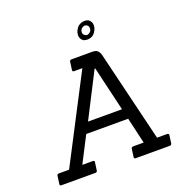

<svg xmlns="http://www.w3.org/2000/svg" viewBox="-157 -1058 1155 1200"><g transform="rotate(-20 420.5 -458.0)"><path d="M768 0H542Q530 0 532 -12L539 -63Q540 -75 553 -75H622L582 -248H303L214 -75H284Q297 -75 294 -63L287 -12Q286 0 273 0H48Q36 0 38 -12L45 -63Q46 -75 59 -75H126L421 -643H366Q354 -643 356 -655L363 -706Q364 -718 377 -718H513Q537 -718 548.5 -708Q560 -698 566 -675L711 -75H778Q790 -75 789 -63L782 -12Q780 0 768 0ZM566 -317 496 -614H492L340 -317ZM569 -834Q552 -800 511 -800Q499 -800 487 -805Q466 -820 466 -843Q466 -866 477 -882Q488 -904 512 -912Q524 -916 535.5 -916Q547 -916 559 -911Q580 -896 580 -872.5Q580 -849 569 -834ZM535 -886Q530 -888 524.5 -888Q519 -888 509.5 -882.5Q500 -877 497 -868Q494 -859 494 -854Q494 -837 511 -830Q516 -828 521.5 -828Q527 -828 536 -834Q551 -843 551 -861.5Q551 -880 535 -886Z"/></g></svg>

Font: Sanchez
Style: Italic
Weight: 400
Designer: Daniel Hernández
Foundry: LatinoType
Version: Version 1.001